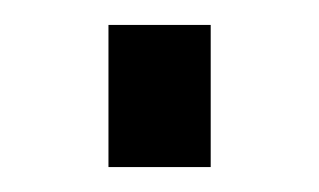

<svg xmlns="http://www.w3.org/2000/svg" viewBox="-20 -134 256 154"><path d="M67 0V-114H149V0Z"/></svg>

Font: Titillium Web[RUS by Daymarius]
Style: Regular
Weight: 400
Designer: Cyrillization by Daymarius
Foundry: Cyrillization by Daymarius
Version: Version 1.002 September 11, 2018